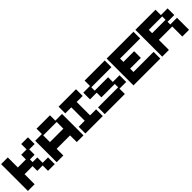

<svg xmlns="http://www.w3.org/2000/svg" viewBox="508 -3031 5061 5061"><g transform="rotate(-45 3039.0 -500.0)"><path d="M0 0V-1000H250V-625H549.8V-799.8H750V-1000H1000V-750H799.8V-549.8H625V-449.7H799.8V-250H1000V0H750V-199.7H549.8V-375H250V0Z M1821.3 -500V-750H1321.3V-500ZM1071.3 0V-799.8H1321.3V-1000H1821.3V-799.8H2071.3V0H1821.3V-250H1321.3V0Z M2142.6 0V-250H2367.2V-750H2142.6V-1000H2792.5V-750H2567.4V-250H2792.5V0Z M2863.8 0V-250H3613.8V-375H3113.8V-549.8H2863.8V-799.8H3113.8V-1000H3863.8V-750H3113.8V-625H3613.8V-449.7H3863.8V-199.7H3613.8V0Z M3935.1 0V-1000H4935.1V-750H4185.1V-625H4585V-375H4185.1V-250H4935.1V0Z M5756.3 -625V-750H5256.3V-625ZM5006.3 0V-1000H5756.3V-799.8H6006.3V-549.8H5756.3V-449.7H6006.3V0H5756.3V-375H5256.3V0Z"/></g></svg>

Font: Minecraft five bold
Style: Regular
Weight: 400
Designer: AngelloENF2
Foundry: https://fontstruct.com
Version: Version 1.0